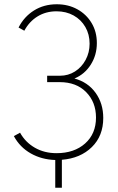

<svg xmlns="http://www.w3.org/2000/svg" viewBox="-20 -740 552 900"><path d="M239 140V10Q175 8 124 -21Q73 -50 45 -102L74 -118Q99 -73 143.5 -47.5Q188 -22 245 -22Q328 -22 379 -67.5Q430 -113 430 -189Q430 -261 384 -308Q338 -355 260 -355H201V-385H261Q300 -385 331.5 -405Q363 -425 381.5 -459.5Q400 -494 400 -535Q400 -579 380 -613.5Q360 -648 325 -667.5Q290 -687 245 -687Q195 -687 156 -663Q117 -639 94 -596L67 -611Q93 -662 139.5 -691Q186 -720 246 -720Q300 -720 342.5 -696.5Q385 -673 409.5 -632Q434 -591 434 -538Q434 -482 405.5 -437Q377 -392 329 -372Q392 -355 428 -305Q464 -255 464 -187Q464 -103 410.5 -50.5Q357 2 270 9V140Z"/></svg>

Font: Raleway ExtraLight
Style: Regular
Weight: 200
Designer: Matt McInerney, Pablo Impallari, Rodrigo Fuenzalida
Foundry: Matt McInerney, Pablo Impallari, Rodrigo Fuenzalida
Version: Version 4.026